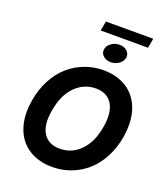

<svg xmlns="http://www.w3.org/2000/svg" viewBox="-185 -1184 1151 1321"><g transform="rotate(20 391.0 -523.5)"><path d="M745 -353.7Q730.5 -268.1 693.7 -198.9Q657 -129.6 604.9 -84.2Q552.9 -38.7 488.5 -14.4Q424 9.9 353 9.9Q278.8 9.9 219.1 -15.8Q159.4 -41.5 120.6 -90.4Q81.7 -139.2 66.8 -210.2Q51.8 -281.2 66.8 -371.8Q81 -457.4 117.7 -527Q154.5 -596.6 206.7 -642.2Q258.9 -687.9 323.7 -712.5Q388.5 -737.2 459.9 -737.2Q518.8 -737.2 569.1 -720.5Q619.3 -703.8 657 -671.9Q694.6 -639.9 718.6 -593.2Q742.5 -546.5 749.5 -486.5Q756.4 -426.5 745 -353.7ZM592 -371.8Q610.1 -482.2 572.8 -541.7Q535.5 -601.2 453.8 -601.2Q365.1 -601.2 301.7 -535.9Q238.3 -470.5 219.5 -353.7Q200.3 -243.6 238.5 -184.8Q276.6 -126.1 358.7 -126.1Q447.1 -126.1 509.9 -190.7Q572.8 -255.3 592 -371.8ZM706 -1057.2 693.2 -986.9H346.2L359.4 -1057.2ZM412.3 -872.5Q415.8 -900.2 442.5 -919.7Q469.1 -939.3 502.8 -939.3Q536.6 -939.3 558.1 -919.7Q579.5 -900.2 576 -872.5Q572.1 -844.8 545.6 -825.1Q519.2 -805.4 485.4 -805.4Q451.7 -805.4 430 -825.1Q408.4 -844.8 412.3 -872.5Z"/></g></svg>

Font: Karasuma Gothic
Style: Bold Italic
Weight: 700
Italic angle: 9.39998°
Designer: Rasmus Andersson / Ryoko Nishizuka
Foundry: Genbu
Version: Version 1.00